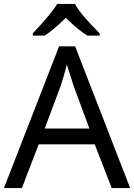

<svg xmlns="http://www.w3.org/2000/svg" viewBox="-20 -951 679 971"><path d="M432.1 -300.8 352.1 -517.1 317.9 -624Q303.2 -565.4 287.1 -517.1L206.1 -300.8ZM544.9 0 459 -221.2H175.8L90.8 0H0L278.8 -716.8H359.9L638.2 0ZM483.9 -771H421.9Q377.9 -796.9 313 -860.8Q249 -798.3 206.1 -771H146V-782.2Q245.6 -888.7 269 -931.2H358.9Q384.3 -881.8 483.9 -782.2Z"/></svg>

Font: NotoSans
Style: Regular
Weight: 400
Designer: Monotype Design team
Foundry: Monotype Imaging Inc.
Version: Version 1.04